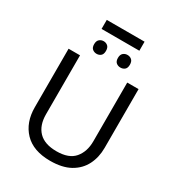

<svg xmlns="http://www.w3.org/2000/svg" viewBox="-234 -1155 1200 1307"><g transform="rotate(30 365.5 -502.0)"><path d="M514 -1014V-943H217V-1014ZM272 -878Q291 -878 304.5 -866Q318 -854 318 -828Q318 -802 304.5 -790.5Q291 -779 272 -779Q253 -779 239 -790.5Q225 -802 225 -828Q225 -854 239 -866Q253 -878 272 -878ZM459 -878Q479 -878 492.5 -866Q506 -854 506 -828Q506 -802 492.5 -790.5Q479 -779 459 -779Q440 -779 426 -790.5Q412 -802 412 -828Q412 -854 426 -866Q440 -878 459 -878ZM640 -252Q640 -178 610 -118.5Q580 -59 518.5 -24.5Q457 10 362 10Q229 10 159.5 -62.5Q90 -135 90 -254V-714H180V-251Q180 -164 226.5 -116Q273 -68 367 -68Q464 -68 507.5 -119.5Q551 -171 551 -252V-714H640Z"/></g></svg>

Font: Go Noto Current
Style: Regular
Weight: 400
Designer: Monotype Design Team
Foundry: Monotype Imaging Inc.
Version: Version 2.007; ttfautohint (v1.8) -l 8 -r 50 -G 200 -x 14 -D